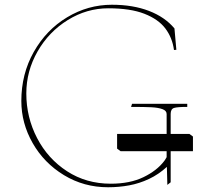

<svg xmlns="http://www.w3.org/2000/svg" viewBox="-20 -780 860 810"><path d="M70 -354Q70 -468 122.5 -561Q175 -654 263 -707Q351 -760 452 -760Q541 -760 608.5 -734Q676 -708 716 -660L724 -570L714 -569Q707 -621 677.5 -660Q648 -699 589 -722Q530 -745 437 -745Q346 -745 266 -695.5Q186 -646 138.5 -563Q91 -480 91 -386Q91 -285 136.5 -197.5Q182 -110 263 -57.5Q344 -5 447 -5Q528 -5 585 -32.5Q642 -60 673 -101Q675 -103 683 -117V-299Q683 -313 665.5 -319.5Q648 -326 619 -327.5Q590 -329 533 -329L537 -342H770V-329Q728 -329 714 -324.5Q700 -320 700 -299V-11L686 0L684 -76Q649 -44 608.5 -25Q568 -6 525 2Q482 10 436 10Q334 10 250 -41Q166 -92 118 -176Q70 -260 70 -354ZM474 -153V-215H779L794 -204V-142H489Z"/></svg>

Font: TMT Limkin
Style: Regular
Weight: 400
Designer: Gabriel Drozdov
Version: Version 1.000;Glyphs 3.1.2 (3151)